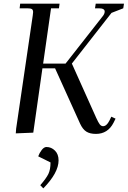

<svg xmlns="http://www.w3.org/2000/svg" viewBox="-20 -722 695 1045"><path d="M65.9 3.9 67.9 -22 158.2 -637.2Q160.2 -650.9 160.2 -655.8Q160.2 -668.5 153.3 -672.6Q146.5 -676.8 127.9 -676.8H86.9L89.8 -702.1H304.2L300.8 -676.8H257.8L214.8 -376H336.9L541 -636.2Q549.8 -648.4 549.8 -659.2Q549.8 -676.8 518.1 -676.8H497.1L501 -702.1H654.8L650.9 -676.8L586.9 -651.9L371.1 -376L503.9 -80.1Q515.1 -55.2 522.9 -45.2Q530.8 -35.2 541 -35.2Q560.1 -35.2 575.2 -64.9L585.9 -86.9L608.9 -76.2L598.1 -54.2Q566.9 6.8 502 6.8Q469.7 6.8 450 -5.6Q430.2 -18.1 416 -48.8L279.8 -350.1H210.9L161.1 0ZM188 128.9Q194.8 109.9 207.3 94Q219.7 78.1 232.9 78.1Q259.3 78.1 279.1 97.7Q298.8 117.2 298.8 150.9Q298.8 218.3 215.8 303.2L199.2 286.1Q231.4 249 243.2 225.1Q254.9 201.2 254.9 162.1Z"/></svg>

Font: Dihjauti S
Style: Bold Italic
Weight: 700
Italic angle: -9°
Designer: T. Christopher White
Version: Version 3.0.0